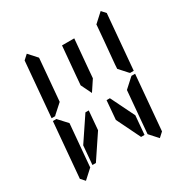

<svg xmlns="http://www.w3.org/2000/svg" viewBox="-200 -1125 1216 1251"><g transform="rotate(-30 408.0 -500.0)"><path d="M377 -673 396 -887H488L487 -876L469 -673L463 -601L410 -521L371 -601ZM323 -291 204 -113H178L190 -254L310 -433H335ZM469 -433H494L582 -254L570 -113H544L457 -291ZM684 -485 689 -489H716L680 -76L646 -45L590 -107V-113L599 -218L617 -424ZM726 -955 754 -924 718 -510H691L686 -514L631 -575L633 -607L649 -782L658 -887V-893ZM131 -515 127 -510H100L136 -924L170 -955L226 -893V-887L217 -782L199 -576ZM90 -45 62 -76 98 -490H125L129 -485L185 -424L167 -218L158 -113V-107Z"/></g></svg>

Font: DSEG14 Classic
Style: Italic
Weight: 400
Italic angle: -5°
Designer: Keshikan(Twitter:@keshinomi_88pro)
Version: Version 0.46